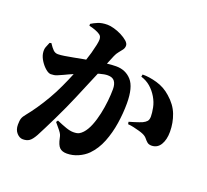

<svg xmlns="http://www.w3.org/2000/svg" viewBox="-140 -973 1280 1186"><g transform="rotate(20 500.0 -380.0)"><path d="M287 -141Q324 -125 351.5 -115.5Q379 -106 400 -106Q425 -106 437.5 -113Q450 -120 461 -132Q482 -155 497 -192.5Q512 -230 521.5 -274Q531 -318 535.5 -361Q540 -404 540 -439Q540 -472 526.5 -490.5Q513 -509 481 -509Q460 -509 428 -500Q423 -499 419 -497Q416 -491 414 -485Q394 -438 375 -392.5Q356 -347 342 -314Q327 -278 307.5 -235.5Q288 -193 267.5 -150.5Q247 -108 229 -72.5Q211 -37 199 -14Q180 20 163.5 31Q147 42 122 42Q100 42 81.5 21.5Q63 1 63 -33Q63 -60 68 -74.5Q73 -89 89 -108Q112 -136 138.5 -174.5Q165 -213 191.5 -258.5Q218 -304 240 -352Q262 -399 280 -444Q249 -431 225 -419Q204 -409 186.5 -402Q169 -395 147 -395Q132 -395 112.5 -411.5Q93 -428 77.5 -452Q62 -476 58 -499Q54 -524 60.5 -541Q67 -558 74 -574L85 -577Q102 -551 115 -538.5Q128 -526 146 -526Q163 -526 188 -530Q213 -534 245 -540Q277 -546 314 -553Q318 -554 322 -554Q331 -582 338 -605Q347 -638 352 -662Q357 -686 357 -698Q357 -709 353.5 -717Q350 -725 342 -730Q329 -739 310 -746Q291 -753 269 -758V-770Q286 -781 311 -791.5Q336 -802 373 -802Q391 -802 416.5 -795Q442 -788 466.5 -775.5Q491 -763 507.5 -748.5Q524 -734 524 -719Q524 -704 515 -691.5Q506 -679 494.5 -665.5Q483 -652 475 -633Q466 -612 451 -575Q451 -575 452 -575Q486 -579 511 -579Q573 -579 612 -535.5Q651 -492 651 -386Q651 -321 640.5 -253.5Q630 -186 606.5 -126.5Q583 -67 542 -25Q517 0 481 16Q445 32 407 32Q376 32 359.5 16Q343 0 334 -45Q332 -56 328 -65Q324 -74 313 -88Q302 -102 279 -129ZM678 -572 681 -587Q724 -588 776.5 -573Q829 -558 870 -521Q920 -478 940.5 -424.5Q961 -371 961 -312Q961 -260 941 -227Q921 -194 883 -193Q864 -193 853.5 -202Q843 -211 833.5 -223Q824 -235 806 -243Q795 -248 777 -253Q759 -258 739.5 -262.5Q720 -267 702 -268L699 -283Q722 -290 737 -294.5Q752 -299 762.5 -303Q773 -307 783 -311Q800 -319 809 -329.5Q818 -340 818 -361Q818 -384 811.5 -417.5Q805 -451 786 -483Q767 -515 740.5 -538Q714 -561 678 -572Z"/></g></svg>

Font: Early Summer Mincho Heavy
Style: Regular
Weight: 900
Designer: GuiWonder
Version: Version 1.002